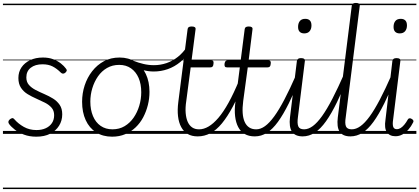

<svg xmlns="http://www.w3.org/2000/svg" viewBox="-20 -910 2850 1305"><path d="M227 19Q180 19 143 5Q106 -9 80.5 -29Q55 -49 42 -67Q36 -75 37 -83Q38 -91 47 -99Q56 -106 63.5 -107Q71 -108 78 -99Q104 -69 142 -47.5Q180 -26 228 -26Q264 -26 291 -38.5Q318 -51 333 -73.5Q348 -96 348 -127Q348 -158 330.5 -178Q313 -198 285.5 -212Q258 -226 227 -239.5Q196 -253 168 -270Q140 -287 122.5 -313.5Q105 -340 105 -380Q105 -421 126 -452Q147 -483 184.5 -501Q222 -519 272 -519Q311 -519 341.5 -507.5Q372 -496 394 -478.5Q416 -461 428 -444Q435 -436 433.5 -429.5Q432 -423 423 -415Q415 -409 407.5 -409.5Q400 -410 393 -417Q366 -444 337.5 -458.5Q309 -473 269 -473Q219 -473 189 -449.5Q159 -426 159 -384Q159 -353 176.5 -333Q194 -313 222 -298.5Q250 -284 281.5 -270.5Q313 -257 340.5 -240Q368 -223 385.5 -197.5Q403 -172 403 -133Q403 -90 381.5 -55.5Q360 -21 321 -1Q282 19 227 19ZM0 365H479V375H0ZM0 -20H479V0H0ZM0 -505H479V-500H0ZM0 -885H479V-875H0Z M742 19Q679 19 633 -10.5Q587 -40 562.5 -93.5Q538 -147 538 -218Q538 -276 555.5 -329.5Q573 -383 606.5 -426Q640 -469 686.5 -494Q733 -519 793 -519Q854 -519 900 -489.5Q946 -460 971 -407.5Q996 -355 996 -286Q996 -240 985 -196Q974 -152 953.5 -113Q933 -74 902 -44.5Q871 -15 831 2Q791 19 742 19ZM744 -31Q791 -31 827 -52.5Q863 -74 888 -110Q913 -146 926.5 -191Q940 -236 940 -283Q940 -339 922 -380.5Q904 -422 870.5 -445.5Q837 -469 790 -469Q744 -469 707.5 -448Q671 -427 646 -391Q621 -355 607.5 -310.5Q594 -266 594 -219Q594 -164 612 -121Q630 -78 664 -54.5Q698 -31 744 -31ZM459 365H1060V375H459ZM459 -20H1060V0H459ZM459 -505H1060V-500H459ZM459 -885H1060V-875H459Z M1025 -424Q989 -424 951.5 -434Q914 -444 877 -458Q868 -462 865.5 -469Q863 -476 866 -483.5Q869 -491 875 -495Q881 -499 889 -496Q919 -484 954.5 -475.5Q990 -467 1026 -467Q1070 -467 1111.5 -481Q1153 -495 1189 -523.5Q1225 -552 1251 -593Q1258 -603 1266 -601.5Q1274 -600 1278.5 -592Q1283 -584 1278 -573Q1246 -522 1206 -489Q1166 -456 1120 -440Q1074 -424 1025 -424ZM1061 365V375ZM1061 -20V0ZM1061 -505V-500ZM1061 -885V-875Z M1324 17Q1283 17 1255.5 0.5Q1228 -16 1211.5 -46.5Q1195 -77 1190 -120Q1185 -163 1192 -217L1255 -711Q1256 -721 1262.5 -725.5Q1269 -730 1283 -730Q1298 -730 1304.5 -725Q1311 -720 1309 -709L1282 -500H1415Q1426 -500 1429.5 -494Q1433 -488 1431 -476Q1430 -463 1425 -457.5Q1420 -452 1409 -452H1276L1246 -223Q1239 -178 1242 -142Q1245 -106 1256 -81.5Q1267 -57 1286 -44Q1305 -31 1332 -31Q1343 -31 1347.5 -23.5Q1352 -16 1351.5 -7Q1351 2 1344 9.5Q1337 17 1324 17ZM1060 365H1448V375H1060ZM1060 -20H1448V0H1060ZM1060 -505H1448V-500H1060ZM1060 -885H1448V-875H1060Z M1324 17Q1314 17 1308.5 9.5Q1303 2 1304 -7Q1305 -16 1312.5 -23.5Q1320 -31 1334 -31Q1365 -31 1397.5 -50Q1430 -69 1464 -108.5Q1498 -148 1533.5 -212Q1569 -276 1606 -366Q1611 -376 1620 -376Q1629 -376 1635 -369.5Q1641 -363 1637 -352Q1600 -256 1563 -186.5Q1526 -117 1488.5 -71.5Q1451 -26 1410 -4.5Q1369 17 1324 17ZM1448 365V375ZM1448 -20V0ZM1448 -505V-500ZM1448 -885V-875Z M1712 17Q1671 17 1643 0.5Q1615 -16 1599 -46.5Q1583 -77 1578 -120Q1573 -163 1580 -217L1610 -452H1523Q1512 -452 1508.5 -458Q1505 -464 1506 -476Q1508 -489 1513 -494.5Q1518 -500 1528 -500H1616L1643 -711Q1644 -721 1650.5 -725.5Q1657 -730 1671 -730Q1685 -730 1691.5 -725Q1698 -720 1696 -709L1670 -500H1804Q1814 -500 1818 -494Q1822 -488 1820 -476Q1819 -463 1814 -457.5Q1809 -452 1798 -452H1664L1633 -223Q1627 -177 1629.5 -141.5Q1632 -106 1643 -81.5Q1654 -57 1673.5 -44Q1693 -31 1720 -31Q1731 -31 1735.5 -23.5Q1740 -16 1739.5 -7Q1739 2 1732 9.5Q1725 17 1712 17ZM1448 365H1836V375H1448ZM1448 -20H1836V0H1448ZM1448 -505H1836V-500H1448ZM1448 -885H1836V-875H1448Z M1712 17Q1702 17 1696.5 9.5Q1691 2 1692 -7Q1693 -16 1700.5 -23.5Q1708 -31 1722 -31Q1751 -31 1781 -52.5Q1811 -74 1843.5 -118.5Q1876 -163 1913 -233.5Q1950 -304 1993 -402Q1998 -412 2006.5 -412Q2015 -412 2021.5 -405.5Q2028 -399 2024 -389Q1981 -284 1943 -207.5Q1905 -131 1869 -81.5Q1833 -32 1794.5 -7.5Q1756 17 1712 17ZM1836 365V375ZM1836 -20V0ZM1836 -505V-500ZM1836 -885V-875Z M2038 17Q2012 17 1993.5 9Q1975 1 1964.5 -15Q1954 -31 1950.5 -55.5Q1947 -80 1951 -112L1998 -496Q2000 -506 2006.5 -510.5Q2013 -515 2026 -515Q2041 -515 2047.5 -509.5Q2054 -504 2052 -494L2005 -114Q1999 -71 2007.5 -51Q2016 -31 2047 -31Q2057 -31 2061.5 -23.5Q2066 -16 2065 -7Q2064 2 2057 9.5Q2050 17 2038 17ZM2048 -683Q2028 -683 2017 -694Q2006 -705 2006 -727Q2006 -752 2018 -767Q2030 -782 2055 -782Q2075 -782 2086 -771Q2097 -760 2097 -737Q2097 -713 2084.5 -698Q2072 -683 2048 -683ZM1836 365H2161V375H1836ZM1836 -20H2161V0H1836ZM1836 -505H2161V-500H1836ZM1836 -885H2161V-875H1836Z M2037 17Q2027 17 2021.5 9.5Q2016 2 2017 -7Q2018 -16 2025.5 -23.5Q2033 -31 2047 -31Q2076 -31 2106 -53Q2136 -75 2169 -121Q2202 -167 2239.5 -239.5Q2277 -312 2321 -412Q2325 -423 2334 -423Q2343 -423 2349.5 -417Q2356 -411 2351 -400Q2309 -295 2271 -216.5Q2233 -138 2196 -86Q2159 -34 2120 -8.5Q2081 17 2037 17ZM2161 365V375ZM2161 -20V0ZM2161 -505V-500ZM2161 -885V-875Z M2362 17Q2336 17 2317.5 9Q2299 1 2288.5 -15Q2278 -31 2275 -55.5Q2272 -80 2276 -112L2371 -871Q2373 -881 2379 -885.5Q2385 -890 2399 -890Q2414 -890 2420.5 -885Q2427 -880 2425 -869L2330 -114Q2323 -71 2331.5 -51Q2340 -31 2371 -31Q2381 -31 2385.5 -23.5Q2390 -16 2389 -7Q2388 2 2381.5 9.5Q2375 17 2362 17ZM2161 365H2485V375H2161ZM2161 -20H2485V0H2161ZM2161 -505H2485V-500H2161ZM2161 -885H2485V-875H2161Z M2361 17Q2351 17 2345.5 9.5Q2340 2 2341 -7Q2342 -16 2349.5 -23.5Q2357 -31 2371 -31Q2400 -31 2430 -52.5Q2460 -74 2492.5 -118.5Q2525 -163 2562 -233.5Q2599 -304 2642 -402Q2647 -412 2655.5 -412Q2664 -412 2670.5 -405.5Q2677 -399 2673 -389Q2630 -284 2592 -207.5Q2554 -131 2518 -81.5Q2482 -32 2443.5 -7.5Q2405 17 2361 17ZM2485 365V375ZM2485 -20V0ZM2485 -505V-500ZM2485 -885V-875Z M2668 16Q2628 16 2609.5 -11.5Q2591 -39 2600 -96L2647 -496Q2649 -506 2655.5 -510.5Q2662 -515 2675 -515Q2690 -515 2696.5 -510Q2703 -505 2701 -494L2652 -97Q2647 -65 2652.5 -48.5Q2658 -32 2677 -32Q2691 -32 2703.5 -40Q2716 -48 2728.5 -63Q2741 -78 2752 -98Q2756 -105 2763 -106Q2770 -107 2778 -102Q2787 -97 2789.5 -90.5Q2792 -84 2788 -78Q2775 -51 2756 -29.5Q2737 -8 2715 4Q2693 16 2668 16ZM2697 -683Q2677 -683 2666 -694Q2655 -705 2655 -727Q2655 -752 2667 -767Q2679 -782 2704 -782Q2724 -782 2735 -771Q2746 -760 2746 -737Q2746 -713 2733.5 -698Q2721 -683 2697 -683ZM2485 365H2810V375H2485ZM2485 -20H2810V0H2485ZM2485 -505H2810V-500H2485ZM2485 -885H2810V-875H2485Z"/></svg>

Font: Playwrite GB S Guides
Style: Italic
Weight: 400
Italic angle: -7.01216°
Designer: Veronika Burian, José Scaglione
Foundry: TypeTogether
Version: Version 1.002